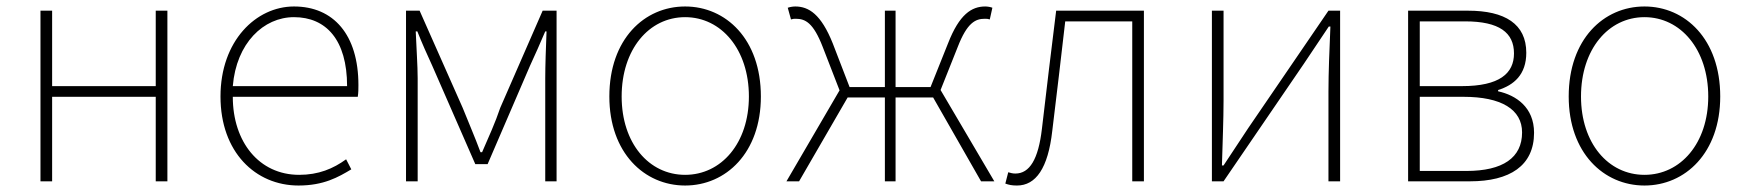

<svg xmlns="http://www.w3.org/2000/svg" viewBox="-20 -560 5392 593"><path d="M105 0H141V-261H461V0H497V-527H461V-294H141V-527H105Z M902 13C980 13 1025 -13 1065 -37L1049 -68C1009 -39 964 -20 904 -20C780 -20 699 -122 699 -261H1085C1087 -274 1087 -286 1087 -297C1087 -453 1010 -540 888 -540C771 -540 661 -434 661 -262C661 -90 769 13 902 13ZM699 -294C710 -427 794 -507 888 -507C987 -507 1052 -437 1052 -294Z M1234 0H1270V-318C1270 -357 1266 -412 1264 -463H1269C1284 -425 1299 -392 1315 -357L1448 -53H1486L1617 -357C1633 -392 1648 -425 1664 -463H1668C1666 -412 1664 -357 1664 -318V0H1699V-527H1656L1525 -227C1510 -182 1489 -136 1469 -90H1464C1447 -136 1427 -182 1409 -227L1276 -527H1234Z M2096 13C2222 13 2330 -88 2330 -262C2330 -439 2222 -540 2096 -540C1970 -540 1862 -439 1862 -262C1862 -88 1970 13 2096 13ZM2096 -20C1984 -20 1900 -118 1900 -262C1900 -407 1984 -507 2096 -507C2208 -507 2293 -407 2293 -262C2293 -118 2208 -20 2096 -20Z M2885 -282 2938 -415C2967 -490 2993 -502 3021 -502C3029 -502 3030 -502 3037 -500L3045 -536C3041 -538 3031 -540 3023 -540C2981 -540 2943 -516 2908 -426L2854 -291H2746V-527H2713V-291H2604L2552 -426C2516 -516 2478 -540 2436 -540C2428 -540 2418 -538 2413 -536L2423 -500C2430 -502 2431 -502 2438 -502C2467 -502 2492 -490 2521 -415L2573 -281L2409 0H2448L2598 -259H2713V0H2746V-259H2862L3010 0H3051Z M3121 13C3179 13 3217 -40 3230 -156C3244 -270 3257 -381 3270 -494H3477V0H3513V-527H3242C3227 -405 3212 -284 3198 -162C3187 -68 3160 -24 3116 -24C3107 -24 3101 -26 3094 -28L3085 7C3096 11 3105 13 3121 13Z M3723 0H3759L4007 -363L4084 -478H4089C4086 -407 4083 -336 4083 -277V0H4119V-527H4083L3835 -164C3813 -131 3781 -82 3759 -49H3754C3756 -120 3759 -191 3759 -249V-527H3723Z M4329 0H4520C4643 0 4718 -48 4718 -150C4718 -229 4662 -266 4607 -278V-282C4655 -297 4694 -329 4694 -397C4694 -486 4628 -527 4514 -527H4329ZM4365 -294V-494H4505C4611 -494 4656 -459 4656 -395C4656 -333 4611 -294 4495 -294ZM4365 -32V-261H4500C4617 -261 4681 -222 4681 -151C4681 -73 4622 -32 4509 -32Z M5059 13C5185 13 5293 -88 5293 -262C5293 -439 5185 -540 5059 -540C4933 -540 4825 -439 4825 -262C4825 -88 4933 13 5059 13ZM5059 -20C4947 -20 4863 -118 4863 -262C4863 -407 4947 -507 5059 -507C5171 -507 5256 -407 5256 -262C5256 -118 5171 -20 5059 -20Z"/></svg>

Font: Source Han Sans CN ExtraLight
Style: Regular
Weight: 250
Designer: Ryoko NISHIZUKA (kana & ideographs); Paul D. Hunt (Latin, Greek & Cyrillic); Wenlong ZHANG (bopomofo); Sandoll Communica
Foundry: Adobe Systems Incorporated
Version: Version 1.004;PS 1.004;hotconv 16.6.51;makeotf.lib2.5.65220